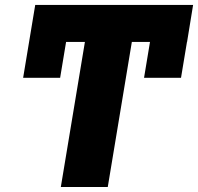

<svg xmlns="http://www.w3.org/2000/svg" viewBox="-20 -747 791 767"><path d="M751.4 -727.3 727.3 -579.5H726.9L703.1 -436.1H555.4L579.2 -579.5H506.7L410.5 0H223L319.2 -579.5H244L220.2 -436.1H72.4L120.7 -727.3Z"/></svg>

Font: Karasuma Gothic
Style: Italic
Weight: 900
Italic angle: -9.39999°
Designer: Rasmus Andersson / Ryoko Nishizuka
Foundry: Genbu
Version: Version 1.00